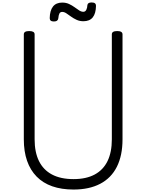

<svg xmlns="http://www.w3.org/2000/svg" viewBox="-20 -1525 1192 1564"><path d="M579 19Q481 19 405.5 -7.5Q330 -34 278.5 -86.5Q227 -139 200.5 -215Q174 -291 174 -390V-1245Q174 -1259 185 -1265.5Q196 -1272 218 -1272Q240 -1272 251 -1265.5Q262 -1259 262 -1245V-390Q262 -285 297.5 -213Q333 -141 403.5 -103.5Q474 -66 579 -66Q682 -66 751.5 -103.5Q821 -141 856 -213Q891 -285 891 -390V-1245Q891 -1259 902 -1265.5Q913 -1272 935 -1272Q978 -1272 978 -1245V-390Q978 -258 932 -166.5Q886 -75 796.5 -28Q707 19 579 19ZM419 -1350Q385 -1350 385 -1377Q386 -1439 411.5 -1471.5Q437 -1504 487 -1504Q518 -1504 542.5 -1492.5Q567 -1481 587 -1466.5Q607 -1452 624.5 -1440.5Q642 -1429 659 -1429Q675 -1429 683 -1445Q691 -1461 692 -1484Q695 -1505 726 -1505Q745 -1505 753.5 -1498Q762 -1491 762 -1478Q761 -1415 735.5 -1383.5Q710 -1352 659 -1352Q629 -1352 604 -1363.5Q579 -1375 558.5 -1390Q538 -1405 520.5 -1416.5Q503 -1428 487 -1428Q471 -1428 464 -1415Q457 -1402 455 -1376Q454 -1364 445 -1357Q436 -1350 419 -1350Z"/></svg>

Font: Playwrite VN
Style: Regular
Weight: 400
Designer: Veronika Burian, José Scaglione
Foundry: TypeTogether
Version: Version 1.002